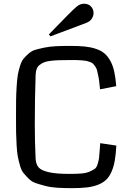

<svg xmlns="http://www.w3.org/2000/svg" viewBox="-20 -981 704 1013"><path d="M64.5 0ZM508.8 -225.6 593.8 -212.9Q591.3 -166 585.4 -133.1Q579.6 -100.1 568.1 -74.2Q556.6 -48.3 540 -32.5Q523.4 -16.6 497.3 -6.3Q471.2 3.9 438.7 7.8Q406.2 11.7 360.4 11.7Q316.4 11.7 281.7 9.5Q247.1 7.3 218.5 -0.2Q189.9 -7.8 168.7 -14.9Q147.5 -22 131.1 -38.6Q114.7 -55.2 103.8 -68.4Q92.8 -81.5 85.2 -108.6Q77.6 -135.7 73.7 -156.2Q69.8 -176.8 67.6 -215.8Q65.4 -254.9 64.9 -284.2Q64.5 -313.5 64.5 -365.2Q64.5 -419.9 64.9 -453.1Q65.4 -486.3 67.9 -525.4Q70.3 -564.5 74 -585.9Q77.6 -607.4 85.7 -633.1Q93.8 -658.7 104 -671.1Q114.3 -683.6 130.9 -698.2Q147.5 -712.9 167.2 -718.5Q187 -724.1 215.3 -730Q243.7 -735.8 276.1 -737.3Q308.6 -738.8 351.6 -738.8Q396 -738.8 427.2 -735.6Q458.5 -732.4 485.8 -723.4Q513.2 -714.4 530.8 -699.5Q548.3 -684.6 561.8 -660.6Q575.2 -636.7 582.5 -604.2Q589.8 -571.8 593.3 -526.4L507.8 -509.8Q505.4 -534.7 503.4 -551.3Q501.5 -567.9 497.8 -584Q494.1 -600.1 491.9 -610.1Q489.7 -620.1 482.9 -629.6Q476.1 -639.2 471.9 -644Q467.8 -648.9 456.5 -653.3Q445.3 -657.7 437.7 -659.4Q430.2 -661.1 412.8 -662.6Q395.5 -664.1 382.8 -664.1Q370.1 -664.1 345.7 -664.1Q311.5 -664.1 289.8 -663.3Q268.1 -662.6 246.3 -659.9Q224.6 -657.2 212.2 -652.1Q199.7 -647 189 -638.4Q178.2 -629.9 173.6 -617.4Q168.9 -605 168 -587.4Q163.6 -458.5 163.6 -324.2Q163.6 -230.5 168 -141.1Q170.4 -113.3 183.8 -97.7Q197.3 -82 236.1 -72.8Q274.9 -63.5 346.2 -63.5Q384.3 -63.5 410.2 -65.7Q436 -67.9 453.6 -75.9Q471.2 -84 480.5 -90.6Q489.7 -97.2 495.4 -116.2Q501 -135.3 502.7 -148.2Q504.4 -161.1 506.3 -192.4Q506.8 -199.2 507.1 -203.1Q507.3 -207 507.8 -213.6Q508.3 -220.2 508.8 -225.6ZM382.3 -944.3Q401.9 -961.4 423.3 -961.4Q446.3 -961.4 460 -947Q473.6 -932.6 473.6 -912.6Q473.6 -897.5 464.8 -883.3Q456.1 -869.1 439 -861.8Q433.6 -859.4 385.3 -841.3Q336.9 -823.2 291.5 -806.2L246.1 -789.1L237.8 -799.3Q363.3 -929.2 382.3 -944.3Z"/></svg>

Font: Coda
Style: Regular
Weight: 400
Designer: vernon adams
Foundry: vernon adams
Version: Version 2.000; ttfautohint (v0.8) -r 50 -G 200 -x